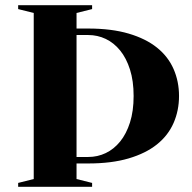

<svg xmlns="http://www.w3.org/2000/svg" viewBox="-20 -720 740 740"><path d="M320 -610Q410 -610 476 -590.5Q542 -571 585 -536.5Q628 -502 649 -454Q670 -406 670 -350Q670 -294 649 -246Q628 -198 585 -163.5Q542 -129 476 -109.5Q410 -90 320 -90H275V-30L335 -15V0H50V-15L110 -30V-670L50 -685V-700H335V-685L275 -670V-610ZM275 -115H320Q356 -115 387.5 -130Q419 -145 443 -174.5Q467 -204 481 -248Q495 -292 495 -350Q495 -408 481 -452Q467 -496 443 -525.5Q419 -555 387.5 -570Q356 -585 320 -585H275Z"/></svg>

Font: Yeseva One
Style: Regular
Weight: 400
Designer: Jovanny Lemonad
Foundry: Jovanny Lemonad
Version: Version 2.001; ttfautohint (v0.91) -l 8 -r 50 -G 200 -x 0 -w